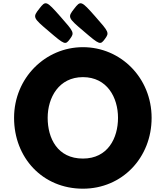

<svg xmlns="http://www.w3.org/2000/svg" viewBox="-20 -1125 1001 1160"><path d="M65 -413C65 -172 237 15 481 15C718 15 896 -172 896 -413C896 -654 710 -840 481 -840C254 -840 65 -654 65 -413ZM268 -413C268 -536 336 -659 481 -659C627 -659 693 -536 693 -413C693 -290 631 -167 481 -167C327 -167 268 -290 268 -413ZM403 -890C375 -852 372 -853 275 -936C178 -1018 177 -1021 217 -1072C256 -1123 260 -1121 344 -1026C428 -931 430 -927 403 -890ZM614 -890C586 -852 583 -853 486 -936C389 -1018 388 -1021 428 -1072C467 -1123 471 -1121 555 -1026C639 -931 641 -927 614 -890Z"/></svg>

Font: Hussar Print
Style: Bold
Weight: 700
Foundry: Cannot Into Space Fonts
Version: Version 2.00